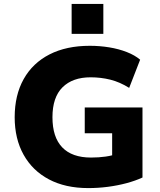

<svg xmlns="http://www.w3.org/2000/svg" viewBox="-20 -950 818 981"><path d="M431 11Q314 11 230 -33.5Q146 -78 100.5 -159.5Q55 -241 55 -351Q55 -464 101 -546Q147 -628 233 -672Q319 -716 439 -716Q490 -716 538.5 -708Q587 -700 628 -684Q669 -668 696 -645L640 -501Q592 -531 543.5 -543Q495 -555 443 -555Q351 -555 299.5 -504Q248 -453 248 -351Q248 -249 298 -197Q348 -145 445 -145Q485 -145 520 -150Q555 -155 588 -167L553 -97V-269H413V-401H708V-43Q671 -26 626 -14Q581 -2 531.5 4.5Q482 11 431 11ZM346 -777V-930H508V-777Z"/></svg>

Font: Nunito Sans 9pt Black
Style: Regular
Weight: 900
Version: Version 3.101;gftools[0.9.27]